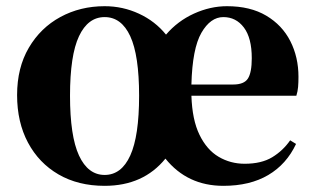

<svg xmlns="http://www.w3.org/2000/svg" viewBox="-20 -583 1018 620"><path d="M598.1 -310.1H732.9Q768.1 -310.1 780.5 -329.3Q793 -348.6 793 -395Q793 -460.4 767.6 -494.1Q742.2 -527.8 701.2 -527.8Q659.7 -527.8 630.4 -477.1Q601.1 -426.3 598.1 -310.1ZM317.9 -18.1Q372.1 -18.1 400.6 -80.8Q429.2 -143.6 429.2 -273.9Q429.2 -404.3 400.6 -466.1Q372.1 -527.8 317.9 -527.8Q264.2 -527.8 235.1 -466.1Q206.1 -404.3 206.1 -273.9Q206.1 -143.6 235.1 -80.8Q264.2 -18.1 317.9 -18.1ZM917 -129.9 936 -118.2Q905.3 -52.7 846.2 -17.8Q787.1 17.1 701.2 17.1Q585 17.1 514.2 -70.8Q442.9 17.1 317.9 17.1Q232.4 17.1 168.9 -19.8Q105.5 -56.6 70.3 -122.6Q35.2 -188.5 35.2 -275.9Q35.2 -364.3 73 -428.7Q110.8 -493.2 175 -528.1Q239.3 -563 317.9 -563Q376.5 -563 428.7 -538.8Q481 -514.6 516.1 -471.2Q553.7 -515.1 606.4 -539.1Q659.2 -563 712.9 -563Q788.1 -563 839.6 -532.5Q891.1 -502 917.5 -450.2Q943.8 -398.4 943.8 -335Q943.8 -316.4 942.6 -302.2Q941.4 -288.1 937 -273.9H598.1Q600.6 -195.8 624.3 -147.5Q647.9 -99.1 686 -76.7Q724.1 -54.2 770 -54.2Q824.2 -54.2 858.9 -75.2Q893.6 -96.2 917 -129.9Z"/></svg>

Font: Source Han Serif JP Heavy
Style: Regular
Weight: 900
Designer: Ryoko NISHIZUKA  (kana & ideographs); Frank Grießhammer (Latin, Greek & Cyrillic); Wenlong ZHANG  (bopomofo); Sandoll Co
Foundry: Adobe Systems Incorporated
Version: Version 1.001;PS 1.001;hotconv 16.6.54;makeotf.lib2.5.65590